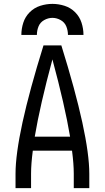

<svg xmlns="http://www.w3.org/2000/svg" viewBox="-20 -969 540 989"><path d="M60 0V-74Q60 -273 204 -735H296Q440 -273 440 -74V0H360V-74Q360 -124 351 -193H149Q140 -124 140 -74V0ZM159 -265H341Q314 -426 250 -663Q186 -426 159 -265ZM90 -789Q90 -821 100 -852Q110 -883 133 -906Q156 -929 187 -939Q218 -949 250 -949Q282 -949 313 -939Q344 -929 367 -906Q390 -883 400 -852Q410 -821 410 -789H330Q330 -812 321.5 -833Q313 -854 292.5 -865.5Q272 -877 250 -877Q228 -877 207.5 -865.5Q187 -854 178.5 -833Q170 -812 170 -789Z"/></svg>

Font: Iosevka SS01
Style: Regular
Weight: 400
Monospace: yes
Designer: Belleve Invis
Foundry: Belleve Invis
Version: 2.3.3; ttfautohint (v1.8.3)